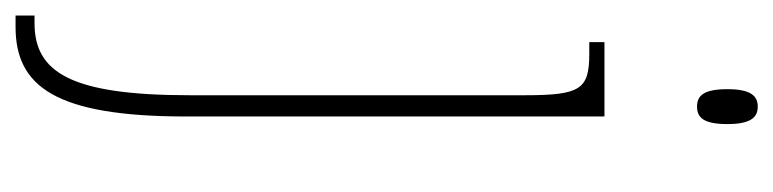

<svg xmlns="http://www.w3.org/2000/svg" viewBox="-408 -376 1018 253"><g transform="rotate(90 101.5 -249.0)"><path d="M115 -658C129 -658 138 -666 138 -698C138 -729 129 -738 115 -738C101 -738 92 -729 92 -698C92 -666 101 -658 115 -658ZM-5 240H10C88 240 128 188 128 15V-536H30V-516H45C92 -516 100 -505 100 -431V10C100 167 70 215 5 215H-5Z"/></g></svg>

Font: Noto Serif ExtraCondensed Thin
Style: Regular
Weight: 100
Width: 2
Designer: Monotype Design Team
Foundry: Monotype Imaging Inc.
Version: Version 2.013